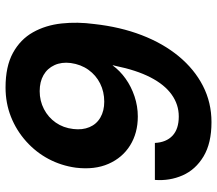

<svg xmlns="http://www.w3.org/2000/svg" viewBox="-64 -688 764 675"><g transform="rotate(90 317.5 -350.0)"><path d="M287 12Q213 12 165.5 -14Q118 -40 93 -84.5Q68 -129 62 -185Q56 -241 64 -300Q74 -391 103 -466.5Q132 -542 177.5 -597Q223 -652 281.5 -682Q340 -712 409 -712Q483 -712 529.5 -684Q576 -656 596 -610.5Q616 -565 612 -513H482Q480 -553 456.5 -575Q433 -597 389 -597Q347 -597 312 -572Q277 -547 251.5 -497.5Q226 -448 211 -374Q210 -371 209.5 -368.5Q209 -366 209 -364Q228 -390 256 -410Q284 -430 318.5 -441.5Q353 -453 389 -453Q447 -453 490.5 -426Q534 -399 555.5 -350Q577 -301 569 -235Q562 -184 538.5 -139.5Q515 -95 476.5 -60.5Q438 -26 390 -7Q342 12 287 12ZM300 -108Q334 -108 363 -123Q392 -138 410.5 -164.5Q429 -191 433 -226Q437 -258 426.5 -283Q416 -308 392.5 -321.5Q369 -335 337 -335Q302 -335 273 -320.5Q244 -306 225 -279.5Q206 -253 201 -217Q197 -185 208.5 -160Q220 -135 243.5 -121.5Q267 -108 300 -108Z"/></g></svg>

Font: DM Sans 11pt ExtraBold
Style: Italic
Weight: 800
Italic angle: -10°
Version: Version 4.004;gftools[0.9.30]